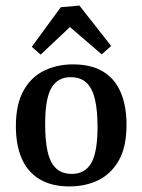

<svg xmlns="http://www.w3.org/2000/svg" viewBox="-20 -659 511 689"><path d="M330 -203Q330 -262 321 -301.5Q312 -341 291 -361.5Q270 -382 233 -382Q187 -382 164.5 -343.5Q142 -305 142 -214Q142 -156 150.5 -116.5Q159 -77 180 -56Q201 -35 238 -35Q285 -35 307.5 -74Q330 -113 330 -203ZM37 -206Q37 -285 64.5 -334Q92 -383 138.5 -405.5Q185 -428 242 -428Q307 -428 349.5 -402.5Q392 -377 413 -328Q434 -279 434 -211Q434 -132 406.5 -83.5Q379 -35 333 -12.5Q287 10 229 10Q165 10 122 -16Q79 -42 58 -90Q37 -138 37 -206ZM94 -491 198 -633 265 -639 379 -494 345 -464 231 -562 126 -463Z"/></svg>

Font: Yrsa Medium
Style: Regular
Weight: 500
Designer: Anna Giedrys (Yrsa+Rasa design), David Brezina (Yrsa art-direction, Rasa art-direction, design)
Foundry: Rosetta Type Foundry
Version: Version 2.004